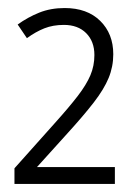

<svg xmlns="http://www.w3.org/2000/svg" viewBox="-20 -827 321 478"><path d="M16 -369V-408L116 -520Q152 -560 173.5 -588Q195 -616 205 -639.5Q215 -663 215 -690Q215 -724 194.5 -744.5Q174 -765 139 -765Q112 -765 90.5 -756.5Q69 -748 47 -732L24 -766Q49 -784 77.5 -795.5Q106 -807 141 -807Q197 -807 229.5 -775Q262 -743 262 -692Q262 -661 250.5 -633Q239 -605 213.5 -572Q188 -539 147 -494L72 -411H266V-369Z"/></svg>

Font: Noto Sans Tamil Condensed Light
Style: Regular
Weight: 300
Width: 3
Designer: Jelle Bosma - Monotype Design Team
Foundry: Monotype Imaging Inc.
Version: Version 2.004; ttfautohint (v1.8.4.7-5d5b)